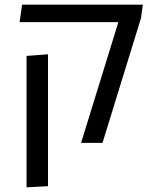

<svg xmlns="http://www.w3.org/2000/svg" viewBox="-20 -613 667 824"><path d="M328 0 488 -518H64L75 -593H593L585 -535L420 0ZM94 191V-373L186 -380V186Z"/></svg>

Font: Go Noto Current
Style: Regular
Weight: 400
Designer: Monotype Design Team
Foundry: Monotype Imaging Inc.
Version: Version 2.007; ttfautohint (v1.8) -l 8 -r 50 -G 200 -x 14 -D